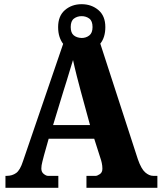

<svg xmlns="http://www.w3.org/2000/svg" viewBox="-20 -895 770 915"><path d="M6 0V-57H13Q38 -57 57 -70.5Q76 -84 90 -128L281 -686Q270 -700 263.5 -720Q257 -740 257 -766Q257 -819 289.5 -847Q322 -875 369 -875Q416 -875 449 -847Q482 -819 482 -766Q482 -717 458 -687L637 -136Q653 -90 672 -73.5Q691 -57 710 -57H730V0H392V-57H437Q443 -57 455.5 -65Q468 -73 468 -91Q468 -105 465 -118.5Q462 -132 459 -140L429 -234H212L190 -156Q187 -144 182 -125Q177 -106 177 -92Q177 -75 188.5 -66Q200 -57 208 -57H258V0ZM369 -714Q390 -714 405.5 -726Q421 -738 421 -766Q421 -795 405.5 -806.5Q390 -818 369 -818Q348 -818 332.5 -806.5Q317 -795 317 -766Q317 -739 331 -727Q345 -715 369 -714ZM233 -299H409L365 -460Q357 -489 346 -532.5Q335 -576 328 -609Q322 -591 314 -563.5Q306 -536 297.5 -509Q289 -482 283 -463Z"/></svg>

Font: Noto Serif Armenian SemiCondensed ExtraBold
Style: Regular
Weight: 800
Width: 4
Designer: Monotype Design Team
Foundry: Monotype Imaging Inc.
Version: Version 2.008; ttfautohint (v1.8.4.7-5d5b)